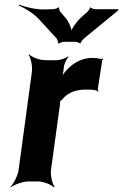

<svg xmlns="http://www.w3.org/2000/svg" viewBox="-20 -790 536 836"><path d="M408 -391 410 -393C408 -395 405 -399 406 -403L425 -527C425 -529 429 -532 430 -533L427 -536C426 -535 423 -533 421 -533C410 -536 395 -538 383 -538C335 -538 298 -515 270 -485C260 -474 249 -458 245 -449L247 -448C252 -457 256 -475 257 -488L258 -497C259 -511 270 -534 278 -542L277 -545C268 -537 243 -528 228 -528H176C152 -528 117 -542 106 -554L104 -552C114 -539 122 -502 119 -478L61 -50C58 -26 39 11 25 24L26 26C41 14 80 0 104 0H145C169 0 204 14 215 26L218 24C208 11 199 -26 202 -50L241 -334C241 -337 243 -350 241 -351L239 -348C240 -347 249 -354 250 -356C273 -385 306 -400 355 -400C372 -400 400 -400 408 -391ZM264 -714 245 -736C241 -739 235 -753 238 -757L234 -758C232 -754 217 -750 211 -750L172 -749C135 -748 88 -760 63 -770L62 -766C86 -756 126 -732 149 -707L227 -622C229 -618 235 -605 233 -602L237 -600C239 -604 254 -608 259 -608H308C313 -608 326 -604 328 -601L331 -602C330 -605 341 -618 344 -621L495 -745L496 -750H395C390 -750 375 -754 375 -758L371 -756C373 -753 362 -739 358 -736L334 -715C316 -699 290 -664 288 -647H292C294 -664 278 -699 264 -714Z"/></svg>

Font: Asimov
Style: EdgeIt
Weight: 500
Designer: Google
Version: Version 2.000980: 2014